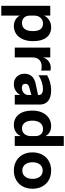

<svg xmlns="http://www.w3.org/2000/svg" viewBox="970 -1775 1015 2995"><g transform="rotate(90 1477.5 -277.5)"><path d="M71 -554H223V-455Q245 -507 295 -537.5Q345 -568 405 -568Q510 -568 566 -493.5Q622 -419 622 -287Q622 -194 592 -126Q562 -58 508.5 -22Q455 14 386 14Q330 14 287.5 -11.5Q245 -37 223 -80V210H71ZM340 -113Q400 -113 432.5 -156Q465 -199 465 -286Q465 -363 435 -402Q405 -441 348 -441Q292 -441 257.5 -402.5Q223 -364 223 -302V-241Q223 -180 254.5 -146.5Q286 -113 340 -113Z M723 -554H875V-440Q892 -495 936 -528.5Q980 -562 1039 -562Q1063 -562 1081 -556V-412Q1057 -420 1018 -420Q950 -420 912.5 -381.5Q875 -343 875 -271V0H723Z M1130 -151Q1130 -295 1294 -328L1462 -363V-374Q1462 -406 1438 -423Q1414 -440 1368 -440Q1316 -440 1260 -422Q1204 -404 1154 -371V-504Q1201 -534 1263.5 -551Q1326 -568 1389 -568Q1495 -568 1553 -522Q1611 -476 1611 -390V0H1461V-87Q1438 -41 1393.5 -13.5Q1349 14 1294 14Q1221 14 1175.5 -32.5Q1130 -79 1130 -151ZM1350 -111Q1396 -111 1429 -139.5Q1462 -168 1462 -210V-259L1344 -227Q1314 -219 1300.5 -205Q1287 -191 1287 -167Q1287 -141 1303 -126Q1319 -111 1350 -111Z M1705 -272Q1705 -361 1735.5 -428Q1766 -495 1821 -531.5Q1876 -568 1946 -568Q2001 -568 2042.5 -543.5Q2084 -519 2103 -479V-765H2256V0H2103V-95Q2082 -45 2036.5 -15.5Q1991 14 1932 14Q1826 14 1765.5 -62.5Q1705 -139 1705 -272ZM1983 -113Q2037 -113 2070 -151.5Q2103 -190 2103 -257V-318Q2103 -377 2074 -409Q2045 -441 1992 -441Q1932 -441 1897 -397Q1862 -353 1862 -275Q1862 -199 1894 -156Q1926 -113 1983 -113Z M2357 -277Q2357 -363 2392.5 -429Q2428 -495 2492.5 -531.5Q2557 -568 2640 -568Q2724 -568 2788.5 -531.5Q2853 -495 2888.5 -429Q2924 -363 2924 -277Q2924 -191 2888.5 -125Q2853 -59 2788.5 -22.5Q2724 14 2640 14Q2557 14 2492.5 -22.5Q2428 -59 2392.5 -125Q2357 -191 2357 -277ZM2640 -118Q2700 -118 2735 -161Q2770 -204 2770 -277Q2770 -350 2735 -393Q2700 -436 2640 -436Q2581 -436 2546 -393Q2511 -350 2511 -277Q2511 -204 2546 -161Q2581 -118 2640 -118Z"/></g></svg>

Font: Application
Style: Bold
Weight: 700
Designer: Wei Huang
Foundry: Wei Huang
Version: Version 0.012